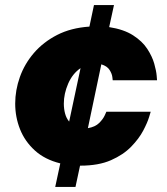

<svg xmlns="http://www.w3.org/2000/svg" viewBox="-20 -644 658 758"><path d="M198 94 218 1Q157 -14 117.5 -50Q78 -86 59 -134Q40 -182 40 -235Q40 -288 58.5 -340Q77 -392 114 -435Q151 -478 205.5 -506Q260 -534 333 -539L351 -624H430L411 -537Q469 -528 505.5 -504.5Q542 -481 561.5 -451Q581 -421 589 -392.5Q597 -364 598.5 -345.5Q600 -327 600 -327H425Q425 -327 423.5 -340Q422 -353 412.5 -368Q403 -383 380 -390L327 -138Q356 -143 371.5 -158.5Q387 -174 393.5 -188.5Q400 -203 400 -203H575Q575 -203 568.5 -181.5Q562 -160 545.5 -128.5Q529 -97 498 -65Q467 -33 418 -11.5Q369 10 298 10H296L278 94ZM232 -235Q232 -214 237 -195.5Q242 -177 253 -164L298 -375Q266 -353 249 -313.5Q232 -274 232 -235Z"/></svg>

Font: Be Vietnam Pro Black
Style: Italic
Weight: 900
Italic angle: -12°
Designer: Lam Bao, Tony Le, Vietanh Nguyen
Foundry: Yellow Type Foundry
Version: Version 1.002; ttfautohint (v1.8.3)